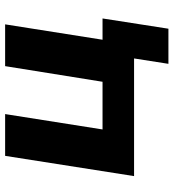

<svg xmlns="http://www.w3.org/2000/svg" viewBox="16 -559 677 749"><g transform="rotate(-90 354.5 -184.5)"><path d="M480 134 501 0H42L121 -503H284L224 -123H410L471 -503H634L574 -123H657L617 134Z"/></g></svg>

Font: Nunito Sans 7pt ExtraBold
Style: Italic
Weight: 800
Italic angle: -9°
Designer: Vernon Adams
Foundry: Vernon Adams
Version: Version 3.101;gftools[0.9.27]